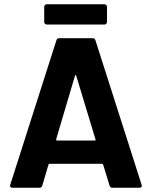

<svg xmlns="http://www.w3.org/2000/svg" viewBox="-20 -879 711 899"><path d="M506 0Q496 0 493 -10L463 -108Q461 -112 458 -112H212Q209 -112 207 -108L178 -10Q175 0 165 0H38Q32 0 29.5 -3Q27 -6 27 -9Q27 -11 28 -14L244 -690Q247 -700 257 -700H414Q424 -700 427 -690L643 -14Q644 -12 644 -9Q644 0 633 0ZM243 -227Q243 -226 243 -225Q243 -221 247 -221H423Q428 -221 428 -224Q428 -226 427 -227L337 -524Q336 -528 334 -528Q334 -528 333 -527.5Q332 -527 331 -524ZM199 -764Q194 -764 190.5 -767.5Q187 -771 187 -776V-847Q187 -852 190.5 -855.5Q194 -859 199 -859H469Q474 -859 477.5 -855.5Q481 -852 481 -847V-776Q481 -771 477.5 -767.5Q474 -764 469 -764Z"/></svg>

Font: LinhAnh
Style: Bold
Weight: 700
Designer: Jeremy Tribby
Foundry: Tribby Type
Version: Version 1.408